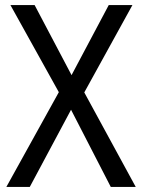

<svg xmlns="http://www.w3.org/2000/svg" viewBox="-20 -734 558 754"><path d="M513 0 311 -371 500 -714H407L261 -439L116 -714H21L211 -372L5 0H97L259 -303L415 0Z"/></svg>

Font: Noto Sans Arabic UI SmCn
Style: Regular
Weight: 400
Width: 4
Designer: Monotype Design Team, Nadine Chahine and Nizar Qandah
Foundry: Monotype Imaging Inc.
Version: Version 2.010